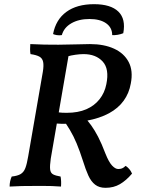

<svg xmlns="http://www.w3.org/2000/svg" viewBox="-20 -890 698 919"><path d="M411 -679Q478 -679 526 -657Q574 -635 596 -593Q618 -551 606 -490Q598 -444 572 -408Q546 -372 502 -348Q458 -324 394 -312L305 -298Q288 -297 273 -297.5Q258 -298 246 -299L252 -353Q266 -351 277.5 -350.5Q289 -350 299 -350Q354 -350 393 -367Q432 -384 456.5 -415Q481 -446 489 -487Q504 -560 471.5 -595.5Q439 -631 380 -631Q363 -631 341.5 -628Q320 -625 303 -620L312 -646L223 -131Q218 -96 220 -79Q222 -62 234 -55.5Q246 -49 270 -45Q272 -34 272.5 -22Q273 -10 272 3Q246 1 227.5 0.5Q209 0 191.5 0Q174 0 150 0Q113 0 84.5 0.5Q56 1 26 3Q26 -10 28.5 -22Q31 -34 36 -45Q64 -48 79 -57Q94 -66 101.5 -86Q109 -106 115 -142L185 -546Q190 -576 186.5 -593.5Q183 -611 168.5 -619Q154 -627 126 -631Q124 -642 124 -654.5Q124 -667 125 -679Q162 -677 192.5 -676.5Q223 -676 260 -676Q297 -676 340 -677.5Q383 -679 411 -679ZM378 -336Q400 -313 416.5 -290Q433 -267 449.5 -235.5Q466 -204 485 -154Q501 -114 516.5 -97.5Q532 -81 546 -81Q556 -81 564 -84Q572 -87 581 -96Q591 -90 599 -80.5Q607 -71 612 -59Q584 -26 554 -8.5Q524 9 485 9Q455 9 435.5 -6Q416 -21 403 -49.5Q390 -78 377 -120Q362 -167 347 -203Q332 -239 314 -269Q296 -299 275 -328ZM430 -870Q510 -870 546.5 -834.5Q583 -799 570 -731Q558 -726 543.5 -723.5Q529 -721 517 -722Q517 -758 488 -778.5Q459 -799 408 -799Q357 -799 321.5 -778.5Q286 -758 276 -722Q263 -720 251.5 -722Q240 -724 234 -727Q247 -796 297.5 -833Q348 -870 430 -870Z"/></svg>

Font: Vollkorn Medium
Style: Italic
Weight: 500
Italic angle: -11°
Designer: Friedrich Althausen
Foundry: Friedrich Althausen
Version: Version 5.000